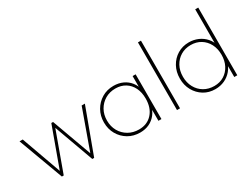

<svg xmlns="http://www.w3.org/2000/svg" viewBox="-64 -1198 2215 1710"><g transform="rotate(-30 1043.5 -343.0)"><path d="M203 0 33 -460H66L221 -28H203L360 -460H378L535 -28H517L672 -460H705L535 0H516L357 -438H381L222 0Z M1005 10Q937 10 883.5 -21.5Q830 -53 799 -107Q768 -161 768 -229Q768 -297 799 -351.5Q830 -406 883 -438Q936 -470 1003 -470Q1056 -470 1098.5 -450.5Q1141 -431 1169.5 -395Q1198 -359 1209 -309V-152Q1197 -102 1168.5 -65.5Q1140 -29 1098.5 -9.5Q1057 10 1005 10ZM1009 -19Q1095 -19 1146 -76.5Q1197 -134 1197 -229Q1197 -293 1173.5 -340.5Q1150 -388 1107 -414.5Q1064 -441 1007 -441Q947 -441 900.5 -413.5Q854 -386 827 -338.5Q800 -291 800 -230Q800 -169 827 -121.5Q854 -74 901.5 -46.5Q949 -19 1009 -19ZM1196 0V-123L1205 -237L1196 -348V-460H1227V0Z M1387 0V-696H1418V0Z M1778 10Q1712 10 1660.5 -21.5Q1609 -53 1579 -107Q1549 -161 1549 -229Q1549 -298 1579 -352.5Q1609 -407 1661 -438.5Q1713 -470 1778 -470Q1828 -470 1872 -451Q1916 -432 1947.5 -396Q1979 -360 1990 -309V-152Q1978 -103 1947.5 -66.5Q1917 -30 1873.5 -10Q1830 10 1778 10ZM1784 -19Q1841 -19 1884.5 -46Q1928 -73 1952.5 -120.5Q1977 -168 1977 -229Q1977 -292 1952 -339.5Q1927 -387 1883 -414Q1839 -441 1781 -441Q1723 -441 1678 -414Q1633 -387 1607 -339.5Q1581 -292 1581 -230Q1581 -169 1607 -121Q1633 -73 1679 -46Q1725 -19 1784 -19ZM2007 0H1976V-123L1986 -237L1976 -348V-696H2007Z"/></g></svg>

Font: Outfit Thin Thin
Style: Regular
Weight: 250
Version: Version 1.100;gftools[0.9.27]